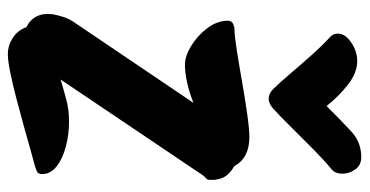

<svg xmlns="http://www.w3.org/2000/svg" viewBox="-240 -658 918 477"><g transform="rotate(90 218.5 -419.0)"><path d="M114 20Q93 20 74 8Q55 -4 47 -26Q9 -45 15 -92Q17 -103 21.5 -117.5Q26 -132 33 -142L235 -441Q181 -420 140 -420Q119 -420 93.5 -435.5Q68 -451 49.5 -475.5Q31 -500 31 -527Q31 -536 38.5 -539.5Q46 -543 53 -543Q67 -543 102.5 -548.5Q138 -554 180.5 -561.5Q223 -569 261.5 -574.5Q300 -580 320 -580Q372 -580 392 -543Q415 -529 421.5 -513Q428 -497 426 -478Q425 -474 421 -471Q417 -468 414 -463L177 -111Q200 -118 226 -125Q252 -132 282 -132Q314 -132 344 -124Q374 -116 393 -101Q412 -86 412 -65Q412 -55 405 -52Q398 -49 391 -47Q379 -44 352.5 -36.5Q326 -29 292 -19.5Q258 -10 223.5 -1Q189 8 159.5 14Q130 20 114 20ZM370 -858Q390 -858 400.5 -843Q411 -828 411 -811Q411 -794 401 -785Q381 -769 352 -740.5Q323 -712 295 -683.5Q267 -655 248 -638Q236 -628 225 -628Q212 -628 201 -639Q186 -654 163.5 -680.5Q141 -707 116.5 -734.5Q92 -762 72 -780Q63 -788 63 -800Q63 -818 85 -833Q107 -848 131 -848Q160 -848 189 -825.5Q218 -803 243 -772Q281 -810 307 -834Q333 -858 370 -858Z"/></g></svg>

Font: Protest Riot
Style: Regular
Weight: 400
Designer: Octavio Pardo
Foundry: Ashler Design
Version: Version 2.005; ttfautohint (v1.8.4.7-5d5b)